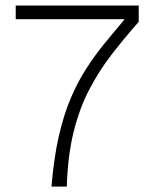

<svg xmlns="http://www.w3.org/2000/svg" viewBox="-20 -673 553 690"><path d="M220 -2.5H165Q173.5 -105.5 191.2 -183Q209 -260.5 234.2 -320Q259.5 -379.5 290.5 -427.2Q321.5 -475 356.2 -517.5Q391 -560 428 -604H36.5V-653H478.5V-594.5Q425.5 -534.5 380 -475.5Q334.5 -416.5 299.8 -349.2Q265 -282 244.2 -197.5Q223.5 -113 220 -2.5Z"/></svg>

Font: Overused Grotesk Light
Style: Regular
Weight: 300
Version: Version 0.004